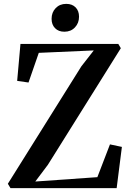

<svg xmlns="http://www.w3.org/2000/svg" viewBox="-20 -970 674 990"><path d="M34 0 20.5 -22.5 399.5 -628 463.5 -710 180 -697.5 127 -544.5 68.5 -553 85.5 -743.5H590L603 -721.5L227 -120.5L162 -34L482 -56.5L547 -225.5L608.5 -212.5L581.5 0ZM311.5 -806.5Q281.5 -806.5 263.8 -824.8Q246 -843 246 -873Q246 -906 267 -928Q288 -950 321 -950H322Q352 -950 369.8 -932Q387.5 -914 387.5 -884Q387.5 -851 366.5 -828.8Q345.5 -806.5 312.5 -806.5Z"/></svg>

Font: Merriweather 120pt SemiBold
Style: Regular
Weight: 600
Version: Version 2.100